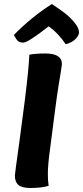

<svg xmlns="http://www.w3.org/2000/svg" viewBox="-20 -932 413 955"><path d="M206 -666Q288 -666 288 -613Q288 -608 283.5 -581Q279 -554 270.5 -501Q262 -448 255 -392L230 -199Q218 -113 218 -67Q218 -33 222 -8Q189 3 131 3Q89 3 71.5 -12Q54 -27 54 -59Q54 -65 59 -100.5Q64 -136 77 -231.5Q90 -327 104 -437Q123 -590 126 -660Q157 -666 206 -666ZM238 -912Q277 -886 302 -867Q327 -848 350 -820.5Q373 -793 373 -771Q373 -755 354.5 -737Q336 -719 307 -712Q288 -740 267 -762Q246 -784 234 -792L222 -801Q119 -720 96 -720Q79 -720 70 -727.5Q61 -735 49 -758Q136 -847 238 -912Z"/></svg>

Font: Overlock Black
Style: Italic
Weight: 900
Designer: Dario Muhafara
Foundry: Dario Manuel Muhafara
Version: Version 1.002